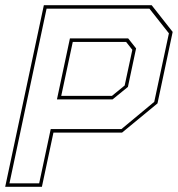

<svg xmlns="http://www.w3.org/2000/svg" viewBox="-32 -720 686 740"><path d="M-12 0 137 -700H552.5L633.5 -597L575 -321.5L438.5 -209H174L129.5 0ZM4.5 -13.5H119L163.5 -222.5H436L562.5 -327.5L619 -591.5L544 -686.5H147.5ZM204 -350.5H399.5L448.5 -390.5L478 -528L454 -558.5H248.5ZM187.5 -337 237.5 -572H462L492.5 -533.5L461 -385L402 -337Z"/></svg>

Font: Tourney Thin
Style: Italic
Weight: 100
Italic angle: -12°
Designer: Tyler Finck
Foundry: Etcetera Type Co
Version: Version 1.015